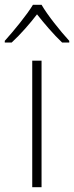

<svg xmlns="http://www.w3.org/2000/svg" viewBox="-46 -784 310 804"><path d="M128 -764H92C67 -722 11 -654 -26 -613V-606H3C40 -640 80 -686 109 -724C139 -686 178 -640 214 -606H244V-613C207 -653 152 -722 128 -764ZM128 0V-530H89V0Z"/></svg>

Font: Noto Sans Sinhala ExtraLight
Style: Regular
Weight: 200
Designer: Jelle Bosma - Monotype Design Team
Foundry: Monotype Imaging Inc.
Version: Version 2.006